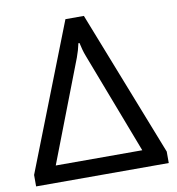

<svg xmlns="http://www.w3.org/2000/svg" viewBox="-81 -789 793 861"><g transform="rotate(-10 316.0 -358.0)"><path d="M14.2 0H618.2V-52.2L357.9 -715.8H273.9L14.2 -52.2ZM117.2 -77.1 294.4 -537.1Q300.3 -553.2 304.7 -568.4Q309.1 -583.5 312.5 -599.6H317.4Q320.8 -583.5 325 -568.4Q329.1 -553.2 335.4 -537.1L511.2 -77.1Z"/></g></svg>

Font: Roboto Flex
Style: Regular
Weight: 400
Designer: Berlow after Robertson
Foundry: Google
Version: Version 3.200;gftools[0.9.32]